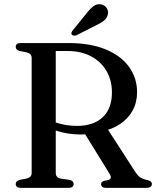

<svg xmlns="http://www.w3.org/2000/svg" viewBox="-20 -908 756 928"><path d="M642.5 -462Q642.5 -413 621 -373.8Q599.5 -334.5 560.2 -308.2Q521 -282 467 -272Q450 -269 434.8 -265.8Q419.5 -262.5 404.2 -260.2Q389 -258 370.5 -258Q339 -258 309.8 -262.5Q280.5 -267 255.8 -275.2Q231 -283.5 213.5 -295L217.5 -332.5Q232 -322 253.5 -314.8Q275 -307.5 300.2 -303.5Q325.5 -299.5 352 -299.5Q431.5 -299.5 476.2 -341.2Q521 -383 521 -461.5Q521 -519.5 494.8 -564.8Q468.5 -610 420.2 -635.8Q372 -661.5 305.5 -661.5H249.5V-72Q249.5 -61 255.2 -54.2Q261 -47.5 272.5 -45L317 -38.5Q327.5 -35.5 331.8 -30.8Q336 -26 336 -18.5Q336 0 311 0H80.5Q68 0 62 -5Q56 -10 56 -18.5Q56 -33.5 75 -38.5L108 -45Q120 -47.5 126.5 -54.2Q133 -61 133 -72V-628Q133 -639 126.5 -645.8Q120 -652.5 108 -655L75 -661.5Q56 -666.5 56 -681.5Q56 -690.5 62 -695.2Q68 -700 80.5 -700H309.5Q416.5 -700 490.8 -669.2Q565 -638.5 603.8 -584.8Q642.5 -531 642.5 -462ZM381.5 -275.5 497 -289 635.5 -74.5Q645 -60 655.8 -52Q666.5 -44 685.5 -39.5Q703 -35.5 708.5 -30.8Q714 -26 714 -18.5Q714 -10 707.8 -5Q701.5 0 688.5 0H493Q468.5 0 468.5 -18.5Q468.5 -24 472.2 -27.8Q476 -31.5 483.5 -34L502.5 -37.5Q514 -41.5 515.5 -48.5Q517 -55.5 509.5 -68ZM397.5 -842.5Q415.5 -866 432.2 -878.5Q449 -891 470 -886.5Q488.5 -882 496.8 -867.5Q505 -853 501 -838Q497 -820 482.8 -808.5Q468.5 -797 446 -786.5L349.5 -737.5Q344 -735.5 337.8 -735.8Q331.5 -736 328 -740Q323.5 -745 325.5 -750.2Q327.5 -755.5 331 -760.5Z"/></svg>

Font: Fraunces 10pt
Style: Regular
Weight: 400
Version: Version 1.000;[b76b70a41]